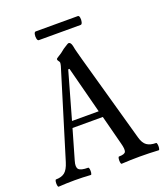

<svg xmlns="http://www.w3.org/2000/svg" viewBox="-147 -892 859 994"><g transform="rotate(-20 283.0 -395.0)"><path d="M4 3Q0 3 -1.5 -7Q-3 -17 -1.5 -27Q0 -37 4 -37Q34 -37 52 -51Q70 -65 82 -104L228 -580Q229 -585 230 -589.5Q231 -594 231 -597Q231 -602 226 -608Q221 -614 221 -619Q221 -624 234 -631Q240 -634 252 -642.5Q264 -651 273 -659Q287 -668 295 -673Q303 -678 306 -678Q318 -678 323 -655Q326 -637 332 -616Q338 -595 343 -575L477 -96Q486 -63 504.5 -50Q523 -37 555 -37Q559 -37 560.5 -27Q562 -17 560.5 -7Q559 3 555 3Q504 0 452 0Q401 0 351 3Q347 3 345.5 -7Q344 -17 345.5 -27Q347 -37 351 -37Q383 -37 388 -50Q393 -63 384 -96L342 -258H175L128 -95Q118 -62 129.5 -49.5Q141 -37 181 -37Q185 -37 186.5 -27Q188 -17 186.5 -7Q185 3 181 3Q137 0 93 0Q49 0 4 3ZM185 -293H332L265 -551H258ZM167 -745Q160 -745 157.5 -757Q155 -769 157.5 -781Q160 -793 167 -793H399Q406 -793 408 -781Q410 -769 407 -757Q404 -745 397 -745Z"/></g></svg>

Font: Junicode Two Beta Condensed Medium
Style: Regular
Weight: 500
Width: 3
Designer: Peter S. Baker
Foundry: Briery Creek Software
Version: Version 1.053; ttfautohint (v1.8.4)